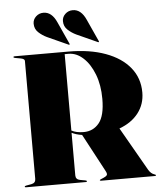

<svg xmlns="http://www.w3.org/2000/svg" viewBox="-60 -970 853 1022"><g transform="rotate(-5 366.0 -459.0)"><path d="M698 -449Q698 -386.5 661.8 -339.5Q625.5 -292.5 560 -268.5L693 -36Q705.5 -15 724 -9Q732 -6.5 732 -4Q732 0 726 0H438Q432 0 432 -4Q432 -5.5 440 -9L452 -14Q465.5 -19.5 470.8 -26.2Q476 -33 466 -51L359 -251.5Q342 -254 328.5 -258.2Q315 -262.5 304 -268V-40Q304 -18.5 327 -14L355 -9Q363 -7.5 363 -4Q363 0 357 0H37Q31 0 31 -4Q31 -7.5 39 -9L67 -14Q90 -18.5 90 -40V-671Q90 -682 67 -686L39 -691Q31 -692.5 31 -696Q31 -700 37 -700H324Q438.5 -700 522.5 -669.2Q606.5 -638.5 652.2 -582.2Q698 -526 698 -449ZM304 -688V-280Q329.5 -266 369 -266Q420 -266 451.5 -304.8Q483 -343.5 483 -434Q483 -507.5 460.8 -565Q438.5 -622.5 402.5 -655.2Q366.5 -688 325 -688ZM280.5 -860 334 -742.5Q336 -738 334.5 -736.5Q333 -735 329.5 -736.5L218 -787Q193.5 -798.5 173.5 -817Q153.5 -835.5 153.5 -864Q153.5 -886 170.2 -901.8Q187 -917.5 210.5 -917.5Q255 -917.5 280.5 -860ZM437 -860 490.5 -742.5Q492.5 -738 491 -736.5Q489.5 -735 486 -736.5L374.5 -787Q350 -798.5 330 -817Q310 -835.5 310 -864Q310 -886 326.8 -901.8Q343.5 -917.5 367 -917.5Q411.5 -917.5 437 -860Z"/></g></svg>

Font: Fraunces 144pt S000 Black
Style: Regular
Weight: 900
Version: Version 1.000; ttfautohint (v1.8.3)